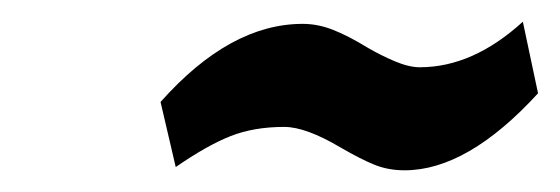

<svg xmlns="http://www.w3.org/2000/svg" viewBox="-20 -689 516 177"><path d="M294 -553Q262 -572 242 -572Q214 -572 192.5 -563.5Q171 -555 142 -535L128 -595Q192 -667 259 -667Q273 -667 287 -661.5Q301 -656 319 -645Q331 -638 344 -632.5Q357 -627 367 -627Q416 -627 462 -669L476 -603Q411 -532 353 -532Q338 -532 325.5 -537Q313 -542 294 -553Z"/></svg>

Font: Exo ExtraBold
Style: Italic
Weight: 800
Italic angle: -9°
Designer: Natanael Gama
Foundry: Natanael Gama
Version: Version 1.500; ttfautohint (v1.6)